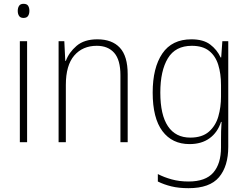

<svg xmlns="http://www.w3.org/2000/svg" viewBox="-20 -745 1298 1006"><path d="M103 -725Q121 -725 127.5 -714.5Q134 -704 134 -688Q134 -672 127 -661.5Q120 -651 103 -651Q87 -651 80 -661.5Q73 -672 73 -688Q73 -704 80 -714.5Q87 -725 103 -725ZM122 -529V0H84V-529Z M490 -539Q567 -539 608 -495Q649 -451 649 -356V0H611V-351Q611 -431 578.5 -468Q546 -505 487 -505Q413 -505 369 -454Q325 -403 325 -300V0H287V-529H317L322 -426H325Q341 -470 381 -504.5Q421 -539 490 -539Z M983 -539Q1045 -539 1081 -512Q1117 -485 1136 -444H1139L1145 -529H1176V24Q1176 126 1127.5 183.5Q1079 241 968 241Q917 241 878 231.5Q839 222 807 206V167Q840 184 880 195Q920 206 968 206Q1057 206 1097.5 159.5Q1138 113 1138 27V-12Q1138 -36 1138.5 -58Q1139 -80 1141 -106H1138Q1120 -51 1078 -20.5Q1036 10 973 10Q882 10 831 -58Q780 -126 780 -260Q780 -390 830.5 -464.5Q881 -539 983 -539ZM985 -505Q899 -505 859.5 -439.5Q820 -374 820 -260Q820 -143 860 -83.5Q900 -24 977 -24Q1039 -24 1074.5 -55Q1110 -86 1124 -135Q1138 -184 1138 -239V-299Q1138 -359 1123.5 -405.5Q1109 -452 1075.5 -478.5Q1042 -505 985 -505Z"/></svg>

Font: Noto Sans Khmer UI SemiCondensed ExtraLight
Style: Regular
Weight: 200
Width: 4
Designer: Danh Hong and the Monotype Design Team
Foundry: Monotype Imaging Inc.
Version: Version 2.002; ttfautohint (v1.8.4.7-5d5b)